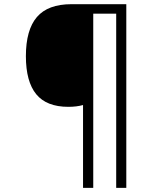

<svg xmlns="http://www.w3.org/2000/svg" viewBox="-20 -780 695 927"><path d="M589.8 127H541V-713.9H430.2V127H380.9V-272.9Q349.6 -264.2 310.1 -264.2Q204.6 -264.2 154.8 -325.2Q105 -386.2 105 -508.8Q105 -635.7 158.2 -697.8Q211.4 -759.8 325.2 -759.8H589.8Z"/></svg>

Font: CAA NEO Sans Light
Style: Italic
Weight: 300
Italic angle: -12°
Version: Version 1.10